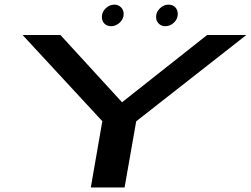

<svg xmlns="http://www.w3.org/2000/svg" viewBox="-20 -830 1110 850"><path d="M382 0H531.5L583 -293L1070.5 -675H897L520.5 -377.5H520L247.5 -675H80L433 -293.5ZM472.5 -714Q493 -714 510.2 -730Q527.5 -746 527.5 -768Q527.5 -786 515.5 -797.8Q503.5 -809.5 486.5 -809.5Q465 -809.5 448 -793.2Q431 -777 431 -755Q431 -737 442.2 -725.5Q453.5 -714 472.5 -714ZM711.5 -714Q733.5 -714 750.2 -730Q767 -746 767 -768Q767 -786 755.8 -797.8Q744.5 -809.5 726 -809.5Q705 -809.5 688 -793.2Q671 -777 671 -755Q671 -737 682.8 -725.5Q694.5 -714 711.5 -714Z"/></svg>

Font: Anybody ExtraExpanded Medium
Style: Italic
Weight: 500
Width: 8
Italic angle: -10°
Version: Version 1.113;gftools[0.9.25]